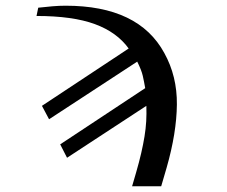

<svg xmlns="http://www.w3.org/2000/svg" viewBox="-20 -570 794 673"><path d="M545 83H443L457 35Q468 -3 475 -33.5Q482 -64 486.5 -91.5Q491 -119 492.5 -145Q494 -171 493 -199L215 -17L191 -64L489 -261Q485 -284 480.5 -304Q476 -324 461 -354L152 -152L127 -199L431 -400Q390 -457 312.5 -485.5Q235 -514 108 -514L114 -543Q140 -546 164 -548Q188 -550 210 -550Q466 -550 556 -384Q601 -303 600 -203.5Q599 -104 564 18Z"/></svg>

Font: DG Didot
Style: Bold Italic
Weight: 700
Designer: David Gatwood, Takis Katsoulidis, and George D. Matthiopoulos
Foundry: David Gatwood
Version: Version 1.0